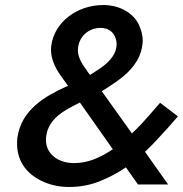

<svg xmlns="http://www.w3.org/2000/svg" viewBox="-20 -734 728 764"><path d="M529 0H649L557 -130C571 -143 585 -157 599 -172C630 -205 660 -238 688 -271L617 -325C594 -298 569 -270 543 -241C530 -228 518 -215 505 -203L385 -371C408 -385 429 -399 450 -414C501 -451 538 -495 546 -552C547 -559 548 -566 548 -573C548 -594 542 -615 532 -637C511 -680 459 -714 391 -714C287 -714 196 -646 184 -552C183 -546 183 -540 183 -535C183 -501 198 -466 223 -431C232 -418 242 -405 251 -392C250 -391 248 -391 247 -391C161 -352 65 -299 49 -185C48 -177 48 -169 48 -161C48 -132 55 -104 71 -78C103 -26 173 9 250 10C252 10 253 10 255 10C300 10 342 2 382 -15C417 -29 450 -47 481 -68ZM338 -436C332 -444 326 -452 321 -460C300 -488 290 -513 290 -533C290 -538 290 -542 291 -547C297 -590 333 -623 380 -623C429 -623 444 -584 444 -559C444 -555 444 -550 443 -546C438 -511 408 -480 368 -455C358 -448 348 -442 338 -436ZM429 -140C409 -127 389 -115 368 -106C337 -92 306 -85 273 -85C272 -85 270 -85 269 -85C246 -86 227 -91 210 -100C176 -119 163 -148 163 -176C163 -181 163 -187 164 -193C171 -241 201 -271 242 -296C260 -307 279 -317 298 -326Z"/></svg>

Font: Jost Medium
Style: Italic
Weight: 500
Italic angle: -5°
Version: Version 3.710